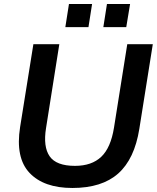

<svg xmlns="http://www.w3.org/2000/svg" viewBox="-20 -925 780 955"><path d="M340 10Q198 10 127 -65Q56 -140 80 -293L146 -705H275L209 -288Q194 -195 227 -147.5Q260 -100 353 -100Q436 -100 483.5 -145Q531 -190 547 -290L613 -705H740L673 -284Q649 -134 568 -62Q487 10 340 10ZM494 -790 512 -905H627L608 -790ZM305 -790 323 -905H438L420 -790Z"/></svg>

Font: Mulish
Style: Bold Italic
Weight: 700
Italic angle: -9°
Designer: Vernon Adams
Foundry: Vernon Adams
Version: Version 3.603; ttfautohint (v1.8.3)